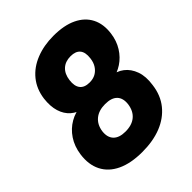

<svg xmlns="http://www.w3.org/2000/svg" viewBox="-204 -833 962 962"><g transform="rotate(-45 276.5 -352.5)"><path d="M243 11Q162 11 108 -14.5Q54 -40 30 -87.5Q6 -135 15 -200Q22 -250 47 -287.5Q72 -325 109.5 -346.5Q147 -368 190 -370L187 -352Q152 -358 126 -380.5Q100 -403 88.5 -440Q77 -477 83 -527Q91 -587 125.5 -629.5Q160 -672 215.5 -694Q271 -716 339 -716Q414 -716 464 -692Q514 -668 536.5 -624Q559 -580 551 -520Q545 -474 522.5 -438Q500 -402 466.5 -380Q433 -358 395 -352L398 -370Q438 -367 467 -344.5Q496 -322 510 -283Q524 -244 516 -190Q508 -125 471.5 -80Q435 -35 377 -12Q319 11 243 11ZM255 -121Q301 -121 328 -143.5Q355 -166 361 -208Q366 -248 345.5 -269.5Q325 -291 280 -291Q235 -291 207.5 -268.5Q180 -246 174 -205Q169 -165 190 -143Q211 -121 255 -121ZM302 -422Q327 -422 345 -432Q363 -442 375 -460.5Q387 -479 390 -505Q395 -544 379 -563.5Q363 -583 327 -583Q290 -583 267 -562Q244 -541 239 -502Q234 -463 250 -442.5Q266 -422 302 -422Z"/></g></svg>

Font: Nunito Sans 10pt SemiCondensed Black
Style: Italic
Weight: 900
Width: 4
Italic angle: -9°
Designer: Vernon Adams
Foundry: Vernon Adams
Version: Version 3.101;gftools[0.9.27]